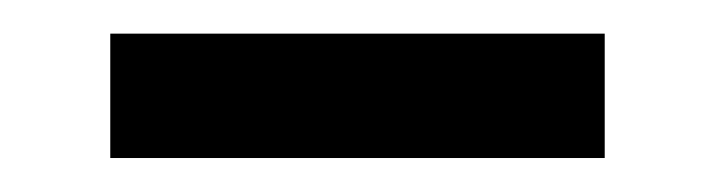

<svg xmlns="http://www.w3.org/2000/svg" viewBox="-20 -343 422 113"><path d="M44.9 -250V-323.2H335.9V-250Z"/></svg>

Font: Bpmf Zihi Serif Heavy
Style: Heavy
Weight: 900
Foundry: But Ko
Version: Version 1.320